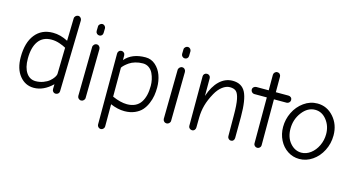

<svg xmlns="http://www.w3.org/2000/svg" viewBox="-91 -1066 3033 1643"><g transform="rotate(15 1426.0 -245.0)"><path d="M220.2 5.9Q144.5 5.9 95.2 -55.2Q45.9 -116.2 45.9 -220.2Q45.9 -348.6 102.8 -420.4Q159.7 -492.2 259.8 -492.2Q326.7 -492.2 393.1 -457L397.9 -655.8Q397.9 -668.9 408 -678.5Q418 -688 431.2 -688Q443.4 -688 452.6 -678.2Q461.9 -668.5 461.9 -654.8L446.8 -23.9Q446.8 -11.2 437.5 -2.7Q428.2 5.9 415 5.9Q400.9 5.9 391.8 -4.6Q382.8 -15.1 383.8 -28.8L384.8 -69.8Q307.1 5.9 220.2 5.9ZM221.2 -53.2Q256.3 -53.2 288.6 -65.2Q320.8 -77.1 341.6 -94.7Q362.3 -112.3 374.5 -130.9Q386.7 -149.4 387.2 -164.1L392.1 -395Q370.6 -407.7 335 -419.9Q299.3 -432.1 263.2 -432.1Q186.5 -432.1 147.2 -377.2Q107.9 -322.3 107.9 -223.1Q107.9 -143.1 138.7 -98.1Q169.4 -53.2 221.2 -53.2Z M615.7 -603 616.7 -644Q616.7 -655.8 626.7 -664.8Q636.7 -673.8 648.9 -673.8Q660.6 -673.8 669.7 -664.3Q678.7 -654.8 678.7 -643.1L677.7 -602.1Q677.7 -588.9 668.7 -580.3Q659.7 -571.8 647 -571.8Q634.3 -571.8 625 -581.1Q615.7 -590.3 615.7 -603ZM640.6 5.9Q627 5.9 617.4 -3.7Q607.9 -13.2 607.9 -25.9L613.8 -460Q613.8 -473.1 623.8 -483.2Q633.8 -493.2 647 -493.2Q660.2 -493.2 669.4 -483.4Q678.7 -473.6 678.7 -460L672.9 -25.9Q672.9 -13.2 663.1 -3.7Q653.3 5.9 640.6 5.9Z M866.2 198.2Q853.5 198.2 844 188.7Q834.5 179.2 834.5 167V-461.9Q834.5 -475.6 843.5 -484.9Q852.5 -494.1 866.2 -494.1Q878.9 -494.1 888.2 -484.9Q897.5 -475.6 897.5 -461.9V-420.9Q959.5 -494.1 1079.6 -494.1Q1129.9 -494.1 1167.5 -460.9Q1205.1 -427.7 1223.1 -377.7Q1241.2 -327.6 1241.2 -270Q1241.2 -232.9 1235.6 -198.2Q1230 -163.6 1214.6 -127Q1199.2 -90.3 1175.5 -63.5Q1151.9 -36.6 1112.1 -19.3Q1072.3 -2 1021.5 -2Q962.4 -2 897.5 -29.8V167Q897.5 179.2 887.9 188.7Q878.4 198.2 866.2 198.2ZM1027.3 -64.9Q1068.8 -64.9 1099.6 -79.8Q1130.4 -94.7 1148.7 -122.6Q1167 -150.4 1175.8 -187Q1184.6 -223.6 1184.6 -270Q1184.6 -296.9 1178.7 -324.5Q1172.9 -352.1 1160.4 -378.4Q1147.9 -404.8 1124.8 -421.4Q1101.6 -438 1071.3 -438Q1035.6 -438 1004.4 -428.7Q973.1 -419.4 952.1 -404.8Q931.2 -390.1 918.2 -377.9Q905.3 -365.7 897.5 -354V-97.2Q970.7 -64.9 1027.3 -64.9Z M1373 -603 1374 -644Q1374 -655.8 1384 -664.8Q1394 -673.8 1406.2 -673.8Q1418 -673.8 1427 -664.3Q1436 -654.8 1436 -643.1L1435.1 -602.1Q1435.1 -588.9 1426 -580.3Q1417 -571.8 1404.3 -571.8Q1391.6 -571.8 1382.3 -581.1Q1373 -590.3 1373 -603ZM1397.9 5.9Q1384.3 5.9 1374.8 -3.7Q1365.2 -13.2 1365.2 -25.9L1371.1 -460Q1371.1 -473.1 1381.1 -483.2Q1391.1 -493.2 1404.3 -493.2Q1417.5 -493.2 1426.8 -483.4Q1436 -473.6 1436 -460L1430.2 -25.9Q1430.2 -13.2 1420.4 -3.7Q1410.6 5.9 1397.9 5.9Z M1623.5 5.9Q1610.8 5.9 1601.3 -2.9Q1591.8 -11.7 1591.8 -22.9V-463.9Q1591.8 -476.6 1601.1 -485.4Q1610.4 -494.1 1623.5 -494.1Q1636.2 -494.1 1645.5 -485.4Q1654.8 -476.6 1654.8 -463.9V-306.2Q1684.1 -396 1735.1 -444.6Q1786.1 -493.2 1851.6 -493.2Q1932.6 -493.2 1965.6 -429.2Q1998.5 -365.2 1998.5 -213.9Q1998.5 -155.8 1998 -98.9Q1997.6 -42 1997.6 -25.9Q1997.6 -12.7 1989.3 -3.4Q1981 5.9 1967.8 5.9Q1955.6 5.9 1946.5 -3.4Q1937.5 -12.7 1937.5 -24.9Q1937.5 -40.5 1937 -97.2Q1936.5 -153.8 1936.5 -210Q1936.5 -303.2 1926.5 -352.1Q1916.5 -400.9 1897.5 -417.5Q1878.4 -434.1 1842.8 -434.1Q1809.6 -434.1 1776.4 -408.9Q1743.2 -383.8 1717.8 -337.9Q1684.6 -277.8 1670.2 -225.1Q1655.8 -172.4 1654.8 -116.2L1653.8 -26.9Q1653.8 -13.2 1645.3 -3.7Q1636.7 5.9 1623.5 5.9Z M2201.2 6.8Q2188.5 6.8 2179 -2Q2169.4 -10.7 2169.4 -22.9V-431.2H2058.6Q2045.9 -431.2 2036.6 -440.7Q2027.3 -450.2 2027.3 -462.9Q2027.3 -476.6 2037.4 -485.4Q2047.4 -494.1 2060.5 -494.1H2169.4V-630.9Q2169.4 -644 2178.7 -653.6Q2188 -663.1 2201.2 -663.1Q2214.8 -663.1 2223.6 -653.6Q2232.4 -644 2232.4 -630.9V-494.1H2344.2Q2357.9 -494.1 2367.2 -485.4Q2376.5 -476.6 2376.5 -462.9Q2376.5 -450.2 2366.9 -440.7Q2357.4 -431.2 2344.2 -431.2H2232.4V-22.9Q2232.4 -11.2 2222.9 -2.2Q2213.4 6.8 2201.2 6.8Z M2572.3 5.9Q2515.6 5.9 2469 -24.7Q2422.4 -55.2 2395.8 -107.9Q2369.1 -160.6 2369.1 -224.1Q2369.1 -291.5 2398.9 -353Q2428.7 -414.6 2483.4 -453.9Q2538.1 -493.2 2603 -493.2Q2688 -493.2 2746.6 -426.8Q2805.2 -360.4 2805.2 -264.2Q2805.2 -191.9 2773.4 -129.6Q2741.7 -67.4 2688 -30.8Q2634.3 5.9 2572.3 5.9ZM2576.2 -50.8Q2618.7 -50.8 2657 -79.3Q2695.3 -107.9 2718.3 -156.2Q2741.2 -204.6 2741.2 -258.8Q2741.2 -330.6 2699.7 -383.3Q2658.2 -436 2598.1 -436Q2531.7 -436 2482.9 -372.3Q2434.1 -308.6 2434.1 -226.1Q2434.1 -148.4 2476.1 -99.6Q2518.1 -50.8 2576.2 -50.8Z"/></g></svg>

Font: Comic Neue
Style: Regular
Weight: 400
Designer: Craig Rozynski
Foundry: Craig Rozynski
Version: Version 2.003;hotconv 1.0.109;makeotfexe 2.5.65596